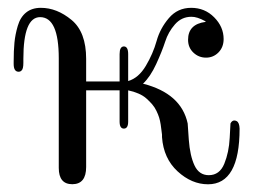

<svg xmlns="http://www.w3.org/2000/svg" viewBox="-20 -462 651 493"><path d="M15.1 -297.9V-303.2Q15.1 -332 17.1 -352.5Q19 -373 25.6 -395.5Q32.2 -418 47.1 -429.9Q62 -441.9 85 -441.9Q126 -441.9 163.6 -410.9Q201.2 -379.9 201.2 -311V-252.9H287.1V-323.2Q287.1 -342.3 297.9 -342.8Q309.1 -342.8 309.1 -323.2V-253.9Q335.9 -261.7 354.5 -293Q373 -324.2 382.1 -356.7Q391.1 -389.2 413.6 -415.5Q436 -441.9 470.9 -441.9Q505.9 -441.9 530 -417.5Q554.2 -393.1 554.2 -361.8Q554.2 -340.8 541 -327.4Q527.8 -314 509 -314Q490.2 -314 476.6 -326.9Q462.9 -339.8 462.9 -359.9Q462.9 -399.9 507.8 -405.8V-407.2Q485.8 -419.4 471.2 -418.9Q446.3 -418.9 429.2 -399.4Q412.1 -379.9 404.1 -355Q396 -330.1 381.1 -297.6Q366.2 -265.1 347.2 -247.1Q445.3 -222.2 461.9 -145Q461.9 -144 464.8 -103Q467.8 -62 479.5 -37.1Q491.2 -12.2 516.1 -12.2Q543.9 -12.2 555.9 -41.5Q567.9 -70.8 569.8 -107.9L571.8 -145Q577.6 -156.2 587.9 -150.9Q594.7 -147 595.2 -131.8Q595.2 11.2 514.2 11.2Q472.2 11.2 436 -22Q399.9 -55.2 396 -109.9V-116.2Q395 -123 394.5 -127.9Q394 -132.8 392.6 -142.3Q391.1 -151.9 388.7 -159.9Q386.2 -168 381.6 -177.5Q377 -187 370.4 -194.6Q363.8 -202.1 355.5 -209.5Q347.2 -216.8 335.2 -221.9Q323.2 -227.1 309.1 -230V-149.9Q309.1 -131.8 298.1 -131.8Q287.1 -131.8 287.1 -149.9V-230H201.2V-33.2Q201.2 10.7 166 11Q130.9 11.2 130.9 -30.8V-312Q130.9 -418 83 -418Q40 -418 40 -311V-300.8Q40 -284.7 35.2 -280.8Q32.2 -277.8 27.8 -277.8Q15.1 -277.8 15.1 -297.9Z"/></svg>

Font: CMU Serif Upright Italic
Style: UprightItalic
Weight: 500
Version: Version 0.7.0